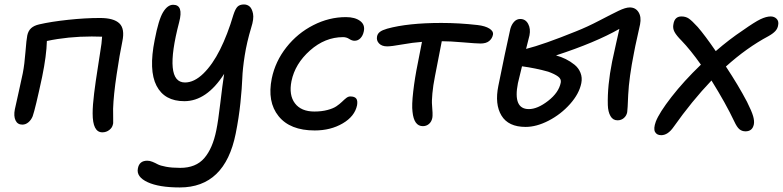

<svg xmlns="http://www.w3.org/2000/svg" viewBox="-20 -573 3474 852"><path d="M434.1 14.2Q391.1 14.2 391.1 -69.8Q391.1 -105.5 397.7 -158.7Q404.3 -211.9 413.6 -269.8Q422.9 -327.6 424.8 -342.8Q431.6 -381.8 433.1 -410.2L387.2 -411.1Q282.2 -411.1 188 -391.1Q186.5 -327.1 167 -231.9Q136.7 -90.3 125 -57.1Q118.2 -40.5 106 -30.3Q93.8 -20 79.1 -20Q57.6 -20 48.8 -39.1Q40 -58.1 45.9 -87.9Q50.3 -107.9 63.2 -165.8Q76.2 -223.6 81.1 -248Q88.9 -288.1 93 -342.8Q97.2 -397.5 101.1 -416Q105.5 -436.5 118.2 -448Q130.9 -459.5 153.8 -464.8Q207 -477.1 282.5 -485.1Q357.9 -493.2 423.8 -493.2Q484.9 -493.2 509.8 -469.2Q534.7 -445.3 522.9 -389.2Q511.2 -333.5 497.6 -242.4Q483.9 -151.4 481.9 -90.8Q481.4 -79.1 482.2 -50.3Q482.9 -21.5 481 -21Q478.5 -6.8 465.1 3.7Q451.7 14.2 434.1 14.2Z M777.8 258.8Q685.5 258.8 635 235.4Q584.5 211.9 591.8 174.8Q597.7 140.1 633.8 140.1Q644.5 140.1 656.5 145Q668.5 149.9 679.7 156Q690.9 162.1 717 167Q743.2 171.9 779.8 171.9Q849.1 171.9 886.5 128.7Q923.8 85.4 939.9 4.9Q948.2 -35.2 957.5 -114.5Q966.8 -193.8 974.6 -245.1Q897 -124 797.9 -124Q710 -124 674.6 -192.4Q639.2 -260.7 666.5 -396Q683.6 -485.8 703.6 -518.8Q723.6 -551.8 748.5 -551.8Q795.4 -551.8 774.9 -474.1Q705.1 -207 800.8 -207Q841.8 -207 882.6 -246.8Q923.3 -286.6 956.5 -353Q989.7 -419.4 1015.6 -506.8Q1024.4 -534.2 1034.4 -543.7Q1044.4 -553.2 1062.5 -553.2Q1077.1 -553.2 1087.6 -544.2Q1098.1 -535.2 1102.8 -512.5Q1107.4 -489.7 1094.7 -450.2Q1075.2 -385.7 1065.9 -326.4Q1056.6 -267.1 1055.2 -225.6Q1053.7 -184.1 1046.9 -117.2Q1040 -50.3 1025.9 20Q978 258.8 777.8 258.8Z M1376.5 5.9Q1267.1 5.9 1216.1 -57.6Q1165 -121.1 1186 -225.1Q1201.7 -300.8 1251 -363.3Q1300.3 -425.8 1370.4 -461.4Q1440.4 -497.1 1515.1 -497.1Q1555.2 -497.1 1578.1 -480Q1601.1 -462.9 1594.2 -433.1Q1590.3 -414.6 1579.3 -403.3Q1568.4 -392.1 1553.2 -392.1Q1542 -392.1 1529.8 -400.1Q1517.6 -408.2 1502.4 -408.2Q1422.4 -408.2 1355.7 -349.1Q1289.1 -290 1273.4 -212.9Q1261.2 -150.9 1288.8 -114.5Q1316.4 -78.1 1375 -78.1Q1407.7 -78.1 1433.3 -85Q1459 -91.8 1473.1 -101.6Q1487.3 -111.3 1497.6 -121.3Q1507.8 -131.3 1516.6 -138.2Q1525.4 -145 1534.2 -145Q1553.2 -145 1560.5 -136Q1567.9 -127 1564.5 -106Q1554.2 -56.6 1500.7 -25.4Q1447.3 5.9 1376.5 5.9Z M1856.4 -13.2Q1816.9 -13.2 1810.5 -77.1Q1806.6 -106 1813.7 -167Q1820.8 -228 1833.5 -290Q1834 -292 1852.5 -387.2Q1812 -384.3 1764.4 -375.7Q1716.8 -367.2 1698.2 -367.2Q1674.3 -367.2 1661.9 -380.4Q1649.4 -393.6 1653.3 -412.1Q1655.8 -423.8 1666 -431.6Q1676.3 -439.5 1698.2 -445.8Q1790.5 -471.2 1938.5 -471.2Q2017.6 -471.2 2099.1 -461.9Q2132.8 -458 2151.6 -446.3Q2170.4 -434.6 2167.5 -418.9Q2164.1 -401.9 2150.6 -390.9Q2137.2 -379.9 2112.3 -379.9Q2094.2 -379.9 2035.4 -385Q1976.6 -390.1 1940.4 -390.1Q1920.9 -288.1 1910.2 -234.9Q1901.9 -193.4 1898.7 -158.4Q1895.5 -123.5 1897.2 -106.9Q1898.9 -90.3 1899.4 -73.2Q1899.9 -56.2 1898.4 -49.8Q1895 -32.7 1883.5 -22.9Q1872.1 -13.2 1856.4 -13.2Z M2312.5 -9.8Q2235.8 -9.8 2205.3 -60.1Q2174.8 -110.4 2191.4 -191.9Q2221.2 -340.3 2244.6 -444.8Q2250 -464.4 2261.5 -476.6Q2272.9 -488.8 2288.6 -488.8Q2312 -488.8 2323.7 -467Q2335.4 -445.3 2329.6 -416Q2327.6 -405.8 2314.5 -356Q2390.6 -375 2536.6 -434.1Q2585.9 -453.6 2639.6 -481.7Q2693.4 -509.8 2724.6 -524.9Q2755.9 -540 2774.4 -540Q2800.3 -540 2813.5 -519Q2826.7 -498 2820.3 -464.8Q2817.9 -452.6 2807.9 -408.4Q2797.9 -364.3 2793.5 -339.8Q2771.5 -230 2767.6 -151.9Q2765.1 -85.4 2763.2 -75.2Q2760.3 -59.6 2748.5 -49.3Q2736.8 -39.1 2720.2 -39.1Q2699.7 -39.1 2689 -57.9Q2678.2 -76.7 2677.2 -106.9Q2674.8 -191.9 2696.3 -299.8Q2701.7 -325.2 2714.1 -381.1Q2726.6 -437 2728.5 -444.8Q2622.6 -384.3 2447.3 -327.1Q2470.2 -320.8 2490.5 -310.8Q2510.7 -300.8 2529.1 -286.1Q2547.4 -271.5 2555.9 -250Q2564.5 -228.5 2559.6 -204.1Q2550.3 -157.2 2509.8 -111.6Q2469.2 -65.9 2415 -37.8Q2360.8 -9.8 2312.5 -9.8ZM2278.3 -204.1Q2255.4 -88.9 2326.7 -88.9Q2365.2 -88.9 2412.4 -125.5Q2459.5 -162.1 2468.3 -206.1Q2471.7 -222.2 2456.5 -233.4Q2441.4 -244.6 2412.6 -254.9Q2357.4 -270.5 2296.4 -278.8Q2282.7 -222.7 2278.3 -204.1Z M2914.1 26.9Q2894.5 26.9 2886.7 12.5Q2878.9 -2 2890.1 -33.2Q2905.3 -72.8 2959.7 -142.8Q3014.2 -212.9 3090.3 -286.1Q3043.9 -351.6 3003.9 -393.1Q2981.9 -415 2973.1 -431.4Q2964.4 -447.8 2968.3 -465.8Q2973.6 -500 3003.9 -500Q3022.9 -500 3036.6 -490.7Q3050.3 -481.4 3076.2 -453.1Q3107.9 -416.5 3156.2 -346.2Q3216.3 -398.4 3275.9 -438Q3329.1 -475.6 3354.7 -487.8Q3380.4 -500 3399.9 -500Q3416 -500 3426.3 -489.5Q3436.5 -479 3433.1 -461.9Q3431.2 -446.8 3420.7 -435.3Q3410.2 -423.8 3389.2 -412.1Q3293.9 -361.3 3201.2 -277.8Q3256.8 -193.8 3294.9 -121.1Q3315.9 -79.1 3322 -57.6Q3328.1 -36.1 3325.2 -21Q3318.8 9.8 3288.1 9.8Q3272.5 9.8 3261.2 0.5Q3250 -8.8 3238.3 -34.2Q3200.7 -113.8 3137.2 -215.8Q3049.8 -124 2969.2 -9.8Q2943.8 26.9 2914.1 26.9Z"/></svg>

Font: Shantell Sans Irregular
Style: Italic
Weight: 400
Italic angle: -11.31°
Designer: Stephen Nixon, Anya Danilova, Shantell Martin
Foundry: Arrow Type
Version: Version 1.006;[9816181b4]